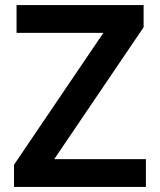

<svg xmlns="http://www.w3.org/2000/svg" viewBox="-20 -734 627 754"><path d="M553 0H35V-87L386 -605H45V-714H544V-627L193 -109H553Z"/></svg>

Font: Noto Sans Cherokee SemiBold
Style: Regular
Weight: 600
Designer: Monotype Design Team
Foundry: Monotype Imaging Inc.
Version: Version 2.001; ttfautohint (v1.8.4.7-5d5b)